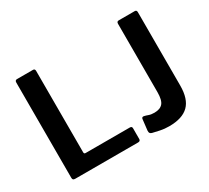

<svg xmlns="http://www.w3.org/2000/svg" viewBox="-145 -983 1345 1234"><g transform="rotate(-30 528.0 -366.0)"><path d="M79 -725Q79 -742 94 -742H213Q227 -742 227 -726V-122Q227 -110 238 -110H566Q582 -110 582 -96V-15Q582 -9 578 -4.5Q574 0 565 0H98Q87 0 83 -4.5Q79 -9 79 -18V-725ZM982 -182Q982 -82 935 -36Q888 10 791 10Q755 10 725 3.5Q695 -3 674 -8Q664 -10 659 -16.5Q654 -23 655 -36L664 -114Q665 -131 681 -128Q695 -125 711 -119Q727 -113 752 -113Q794 -113 814 -136Q834 -159 834 -218V-725Q834 -742 849 -742H968Q982 -742 982 -726V-182Z"/></g></svg>

Font: Libre Franklin SemiBold
Style: Regular
Weight: 600
Designer: Pablo Impallari, Rodrigo Fuenzalida, Nhung Nguyen
Foundry: Impallari Type
Version: Version 3.000